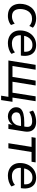

<svg xmlns="http://www.w3.org/2000/svg" viewBox="1363 -1899 666 3432"><g transform="rotate(90 1696.0 -183.0)"><path d="M266 9Q192 9 144 -18.5Q96 -46 72 -95Q48 -144 48 -208Q48 -262 63.5 -313.5Q79 -365 111 -406Q143 -447 193 -471.5Q243 -496 312 -496Q361 -496 405 -480.5Q449 -465 475 -438L444 -374Q419 -398 387 -410.5Q355 -423 316 -423Q269 -423 235.5 -404.5Q202 -386 181.5 -355Q161 -324 151 -286.5Q141 -249 141 -209Q141 -143 173 -103.5Q205 -64 277 -64Q307 -64 340.5 -76Q374 -88 402 -113L427 -47Q408 -29 381 -16.5Q354 -4 324.5 2.5Q295 9 266 9Z M753 9Q683 9 631.5 -17.5Q580 -44 552 -92.5Q524 -141 524 -207Q524 -287 556 -352.5Q588 -418 647 -457Q706 -496 786 -496Q863 -496 908 -461Q953 -426 969 -368.5Q985 -311 976 -246L973 -223H595L603 -281H921L903 -267Q910 -313 900 -349.5Q890 -386 862 -408Q834 -430 785 -430Q733 -430 698 -406.5Q663 -383 643.5 -347Q624 -311 618 -270L613 -245Q605 -190 619.5 -149Q634 -108 669.5 -85.5Q705 -63 759 -63Q805 -63 844.5 -76Q884 -89 916 -117L943 -56Q910 -25 858.5 -8Q807 9 753 9Z M1690 130 1711 0H1061L1139 -487H1226L1160 -73H1355L1421 -487H1508L1441 -73H1637L1702 -487H1789L1724 -73H1800L1769 130Z M2058 9Q2015 9 1978.5 -10Q1942 -29 1919.5 -62.5Q1897 -96 1897 -138Q1897 -190 1926 -221.5Q1955 -253 2016 -268.5Q2077 -284 2172 -284H2253L2244 -226H2182Q2109 -226 2067 -218.5Q2025 -211 2006.5 -193Q1988 -175 1988 -144Q1988 -102 2016 -79.5Q2044 -57 2082 -57Q2117 -57 2147.5 -73Q2178 -89 2199.5 -118.5Q2221 -148 2227 -190L2246 -311Q2255 -366 2231 -395.5Q2207 -425 2145 -425Q2101 -425 2060 -412.5Q2019 -400 1980 -373L1956 -439Q1980 -457 2012.5 -469.5Q2045 -482 2082 -489Q2119 -496 2156 -496Q2227 -496 2268.5 -469.5Q2310 -443 2325 -396.5Q2340 -350 2330 -287L2284 0H2198L2215 -109H2225Q2212 -69 2185.5 -42.5Q2159 -16 2126 -3.5Q2093 9 2058 9Z M2540 0 2606 -414H2431L2443 -487H2883L2871 -414H2697L2631 0Z M3123 9Q3053 9 3001.5 -17.5Q2950 -44 2922 -92.5Q2894 -141 2894 -207Q2894 -287 2926 -352.5Q2958 -418 3017 -457Q3076 -496 3156 -496Q3233 -496 3278 -461Q3323 -426 3339 -368.5Q3355 -311 3346 -246L3343 -223H2965L2973 -281H3291L3273 -267Q3280 -313 3270 -349.5Q3260 -386 3232 -408Q3204 -430 3155 -430Q3103 -430 3068 -406.5Q3033 -383 3013.5 -347Q2994 -311 2988 -270L2983 -245Q2975 -190 2989.5 -149Q3004 -108 3039.5 -85.5Q3075 -63 3129 -63Q3175 -63 3214.5 -76Q3254 -89 3286 -117L3313 -56Q3280 -25 3228.5 -8Q3177 9 3123 9Z"/></g></svg>

Font: Nunito Sans 12pt Medium
Style: Italic
Weight: 500
Italic angle: -9°
Designer: Vernon Adams
Foundry: Vernon Adams
Version: Version 3.101;gftools[0.9.27]